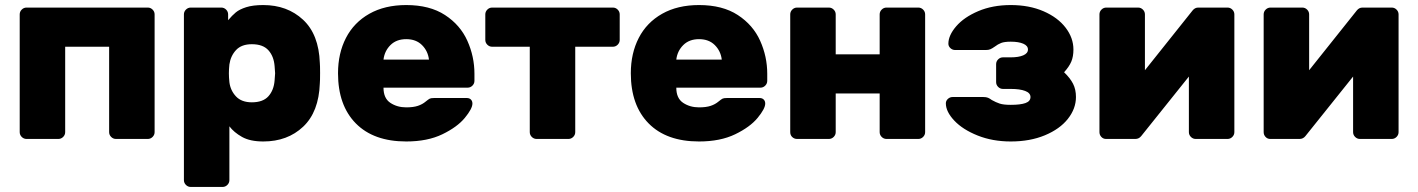

<svg xmlns="http://www.w3.org/2000/svg" viewBox="-20 -550 5614 760"><path d="M592 -493V-27Q592 -16 584 -8Q576 0 565 0H439Q428 0 420 -8Q412 -16 412 -27V-365H238V-27Q238 -16 230 -8Q222 0 211 0H85Q74 0 66 -8Q58 -16 58 -27V-493Q58 -504 66 -512Q74 -520 85 -520H565Q576 -520 584 -512Q592 -504 592 -493Z M708 0ZM888 163Q888 174 880 182Q872 190 861 190H735Q724 190 716 182Q708 174 708 163V-493Q708 -504 716 -512Q724 -520 735 -520H856Q867 -520 875 -512Q883 -504 883 -493V-470Q899 -489 913.5 -501Q928 -513 954.5 -521.5Q981 -530 1022 -530Q1117 -530 1179.5 -472Q1242 -414 1246 -301Q1247 -291 1247 -261Q1247 -230 1246 -220Q1242 -107 1180 -48.5Q1118 10 1022 10Q970 10 938 -8Q906 -26 888 -50ZM977 -375Q936 -375 914.5 -352Q893 -329 888 -295Q886 -275 886 -260Q886 -245 888 -225Q892 -192 914 -168.5Q936 -145 977 -145Q1021 -145 1042.5 -169Q1064 -193 1067 -232Q1069 -252 1069 -260Q1069 -268 1067 -288Q1064 -327 1042.5 -351Q1021 -375 977 -375Z M1318 0ZM1588 -125Q1616 -125 1634 -131Q1652 -137 1665 -148Q1676 -157 1681 -159.5Q1686 -162 1698 -162H1828Q1838 -162 1844 -156Q1850 -150 1850 -140Q1850 -120 1820 -83.5Q1790 -47 1731 -18.5Q1672 10 1588 10Q1459 10 1388.5 -61.5Q1318 -133 1318 -260Q1318 -339 1349.5 -400Q1381 -461 1442 -495.5Q1503 -530 1588 -530Q1681 -530 1741.5 -490.5Q1802 -451 1830 -388.5Q1858 -326 1858 -258V-230Q1858 -219 1850 -211Q1842 -203 1831 -203H1498Q1498 -161 1525 -143Q1552 -125 1588 -125ZM1678 -314Q1674 -348 1650.5 -371.5Q1627 -395 1588 -395Q1549 -395 1525.5 -371.5Q1502 -348 1498 -314Z M2433 -493V-392Q2433 -381 2425 -373Q2417 -365 2406 -365H2257V-27Q2257 -16 2249 -8Q2241 0 2230 0H2104Q2093 0 2085 -8Q2077 -16 2077 -27V-365H1928Q1917 -365 1909 -373Q1901 -381 1901 -392V-493Q1901 -504 1909 -512Q1917 -520 1928 -520H2406Q2417 -520 2425 -512Q2433 -504 2433 -493Z M2477 0ZM2747 -125Q2775 -125 2793 -131Q2811 -137 2824 -148Q2835 -157 2840 -159.5Q2845 -162 2857 -162H2987Q2997 -162 3003 -156Q3009 -150 3009 -140Q3009 -120 2979 -83.5Q2949 -47 2890 -18.5Q2831 10 2747 10Q2618 10 2547.5 -61.5Q2477 -133 2477 -260Q2477 -339 2508.5 -400Q2540 -461 2601 -495.5Q2662 -530 2747 -530Q2840 -530 2900.5 -490.5Q2961 -451 2989 -388.5Q3017 -326 3017 -258V-230Q3017 -219 3009 -211Q3001 -203 2990 -203H2657Q2657 -161 2684 -143Q2711 -125 2747 -125ZM2837 -314Q2833 -348 2809.5 -371.5Q2786 -395 2747 -395Q2708 -395 2684.5 -371.5Q2661 -348 2657 -314Z M3642 -493V-27Q3642 -16 3634 -8Q3626 0 3615 0H3489Q3478 0 3470 -8Q3462 -16 3462 -27V-180H3288V-27Q3288 -16 3280 -8Q3272 0 3261 0H3135Q3124 0 3116 -7.5Q3108 -15 3108 -27V-493Q3108 -504 3116 -512Q3124 -520 3135 -520H3261Q3272 -520 3280 -512Q3288 -504 3288 -493V-335H3462V-493Q3462 -504 3470 -512Q3478 -520 3489 -520H3615Q3626 -520 3634 -512Q3642 -504 3642 -493Z M4229 -354Q4229 -326 4220.5 -306Q4212 -286 4192 -264Q4216 -241 4227.5 -218.5Q4239 -196 4239 -166Q4239 -120 4207 -79.5Q4175 -39 4116 -14.5Q4057 10 3981 10Q3909 10 3850 -13.5Q3791 -37 3757.5 -72.5Q3724 -108 3724 -141Q3724 -151 3732 -158.5Q3740 -166 3751 -166H3872Q3884 -166 3891 -163Q3898 -160 3906 -154Q3922 -145 3937 -140Q3952 -135 3981 -135Q4019 -135 4039 -142Q4059 -149 4059 -166Q4059 -182 4038 -190Q4017 -198 3981 -198H3950Q3939 -198 3931 -206Q3923 -214 3923 -225V-296Q3923 -307 3931 -315Q3939 -323 3950 -323H3981Q4012 -323 4030.5 -331Q4049 -339 4049 -354Q4049 -369 4030.5 -377Q4012 -385 3981 -385Q3956 -385 3943 -380Q3930 -375 3917 -365Q3907 -358 3900 -355Q3893 -352 3882 -352H3761Q3750 -352 3742 -359.5Q3734 -367 3734 -377Q3734 -410 3765 -446Q3796 -482 3852.5 -506Q3909 -530 3981 -530Q4054 -530 4110.5 -505.5Q4167 -481 4198 -440.5Q4229 -400 4229 -354Z M4686 -27V-247L4497 -11Q4488 0 4474 0H4358Q4347 0 4339.5 -8Q4332 -16 4332 -27V-493Q4332 -504 4340 -512Q4348 -520 4359 -520H4485Q4496 -520 4504 -512Q4512 -504 4512 -493V-272L4701 -509Q4710 -520 4723 -520H4839Q4850 -520 4858 -512Q4866 -504 4866 -493V-27Q4866 -16 4858 -8Q4850 0 4839 0H4713Q4702 0 4694 -8Q4686 -16 4686 -27Z M5336 -27V-247L5147 -11Q5138 0 5124 0H5008Q4997 0 4989.5 -8Q4982 -16 4982 -27V-493Q4982 -504 4990 -512Q4998 -520 5009 -520H5135Q5146 -520 5154 -512Q5162 -504 5162 -493V-272L5351 -509Q5360 -520 5373 -520H5489Q5500 -520 5508 -512Q5516 -504 5516 -493V-27Q5516 -16 5508 -8Q5500 0 5489 0H5363Q5352 0 5344 -8Q5336 -16 5336 -27Z"/></svg>

Font: Hezaedrus
Style: Bold
Weight: 700
Designer: Hubert & Fischer
Foundry: Hubert & Fischer
Version: Version 1.10;September 3, 2019;FontCreator 11.5.0.2425 64-bi